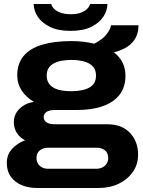

<svg xmlns="http://www.w3.org/2000/svg" viewBox="-20 -744 716 958"><path d="M164 194Q124 194 90 180.5Q56 167 35 139Q14 111 14 69Q14 27 40.5 -1.5Q67 -30 105 -44Q78 -58 63.5 -81.5Q49 -105 49 -134Q49 -174 77.5 -201.5Q106 -229 149 -236Q110 -259 88 -292.5Q66 -326 66 -367Q66 -427 98 -465Q130 -503 190.5 -521Q251 -539 336 -539Q368 -539 397 -535.5Q426 -532 450 -526Q493 -548 512.5 -574Q532 -600 534 -618H671Q671 -581 656 -554Q641 -527 613.5 -509.5Q586 -492 548 -483Q576 -462 591 -432.5Q606 -403 606 -367Q606 -310 577 -272Q548 -234 493.5 -214.5Q439 -195 361 -195H253Q226 -195 212 -185.5Q198 -176 198 -160Q198 -144 211.5 -134Q225 -124 254 -124H515Q588 -124 628.5 -81Q669 -38 669 27Q669 77 642.5 114.5Q616 152 572 173Q528 194 472 194ZM218 98H460Q477 98 490.5 91.5Q504 85 512 72.5Q520 60 520 45Q520 19 503.5 6Q487 -7 463 -7H220Q195 -7 178.5 6.5Q162 20 162 44Q162 68 178 83Q194 98 218 98ZM336 -289Q394 -289 426.5 -307.5Q459 -326 459 -367Q459 -407 426.5 -426Q394 -445 336 -445Q278 -445 245.5 -426Q213 -407 213 -367Q213 -340 227.5 -322.5Q242 -305 269.5 -297Q297 -289 336 -289ZM332 -590Q269 -590 228 -610.5Q187 -631 167.5 -662Q148 -693 148 -724H236Q238 -712 250 -700Q262 -688 283 -680.5Q304 -673 332 -673Q364 -673 384.5 -681Q405 -689 416.5 -701.5Q428 -714 429 -724H516Q516 -693 496.5 -662Q477 -631 436.5 -610.5Q396 -590 332 -590Z"/></svg>

Font: Archivo SemiExpanded
Style: Bold
Weight: 700
Width: 6
Designer: Hector Gatti
Foundry: Omnibus-Type
Version: Version 2.001